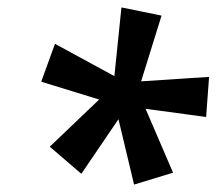

<svg xmlns="http://www.w3.org/2000/svg" viewBox="-20 -786 583 517"><path d="M341 -289 299 -465 199 -318 114 -391 247 -518 91 -566 128 -668 288 -581 307 -766 415 -744 360 -567 543 -579 535 -471 372 -493 446 -321Z"/></svg>

Font: Noto Sans Display SemiBold
Style: Italic
Weight: 600
Italic angle: -12°
Designer: Monotype Design Team
Foundry: Monotype Imaging Inc.
Version: Version 2.003